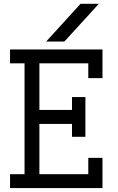

<svg xmlns="http://www.w3.org/2000/svg" viewBox="-20 -958 602 978"><path d="M215.3 -746.6 390.1 -938.5H483.4L308.1 -746.6ZM31.2 0V-70.8H105V-635.3H31.2V-706.1H502V-560.1H429.7V-635.3H180.7V-397.9H346.7V-463.4H415V-261.2H346.7V-326.7H180.7V-70.8H429.7V-153.8H502V0Z"/></svg>

Font: Kay Pho Du Medium
Style: Regular
Weight: 500
Designer: Victor Gaultney, Khu Oo Reh
Foundry: SIL International
Version: Version 3.000